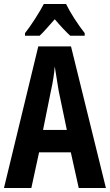

<svg xmlns="http://www.w3.org/2000/svg" viewBox="-20 -948 554 968"><path d="M201 -928Q186 -899 158 -855Q130 -811 106 -781V-768H180Q195 -782 214.5 -804Q234 -826 256 -851Q302 -797 334 -768H407V-781Q379 -817 354 -856Q329 -895 313 -928ZM197 -293 237 -491Q252 -558 256 -613Q264 -559 276 -489L317 -293ZM514 0 338 -714H173L0 0H138L177 -180H337L377 0Z"/></svg>

Font: Noto Sans UI Condensed
Style: Bold
Weight: 700
Width: 3
Designer: Monotype Design Team
Foundry: Monotype Imaging Inc.
Version: 1.001